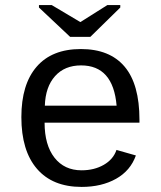

<svg xmlns="http://www.w3.org/2000/svg" viewBox="-20 -733 640 763"><path d="M157.2 -245.6Q157.2 -156.7 196.5 -106.4Q235.8 -56.2 304.2 -56.2Q354.5 -56.2 392.3 -77.9Q430.2 -99.6 442.9 -137.2L520 -115.2Q498.5 -54.7 441.2 -22.5Q383.8 9.8 304.2 9.8Q189 9.8 127 -62Q64.9 -133.8 64.9 -267.6Q64.9 -397.9 125.7 -468Q186.5 -538.1 301.3 -538.1Q416 -538.1 475.1 -468.3Q534.2 -398.4 534.2 -257.3V-245.6ZM302.2 -473.1Q236.8 -473.1 198.7 -430.4Q160.6 -387.7 158.2 -313H443.4Q429.7 -473.1 302.2 -473.1ZM338.9 -586.4H258.8L134.8 -703.1V-712.9H185.5L298.8 -645.5H299.8L406.7 -712.9H458V-703.1Z"/></svg>

Font: Cousine
Style: Regular
Weight: 400
Monospace: yes
Designer: Steve Matteson
Foundry: Ascender Corporation
Version: Version 1.20